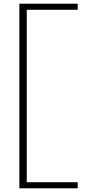

<svg xmlns="http://www.w3.org/2000/svg" viewBox="-20 -820 471 1040"><path d="M401 167H125V-767H401V-800H85V200H401Z"/></svg>

Font: Absans
Style: Regular
Weight: 400
Designer: Valerio Monopoli
Version: Version 1.200;Glyphs 3.2 (3217)